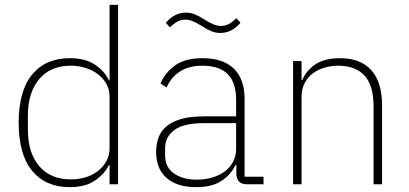

<svg xmlns="http://www.w3.org/2000/svg" viewBox="-20 -760 1688 792"><path d="M432 -79H429Q412 -43 372 -15.5Q332 12 268 12Q168 12 112.5 -55.5Q57 -123 57 -254Q57 -385 112.5 -452.5Q168 -520 268 -520Q332 -520 372 -493Q412 -466 429 -429H432V-740H467V0H432ZM273 -20Q305 -20 334 -29Q363 -38 384.5 -55Q406 -72 419 -95.5Q432 -119 432 -148V-362Q432 -390 419 -413.5Q406 -437 384.5 -453.5Q363 -470 334 -479.5Q305 -489 273 -489Q188 -489 141.5 -433.5Q95 -378 95 -283V-225Q95 -130 141.5 -75Q188 -20 273 -20Z M998 0Q957 0 955 -42V-79H951Q933 -40 894 -14Q855 12 789 12Q710 12 667 -26Q624 -64 624 -133Q624 -166 634 -193Q644 -220 667.5 -239.5Q691 -259 728.5 -269.5Q766 -280 821 -280H954V-348Q954 -420 919 -454.5Q884 -489 815 -489Q708 -489 667 -399L642 -416Q663 -463 704 -491.5Q745 -520 816 -520Q901 -520 945 -476.5Q989 -433 989 -352V-31H1067V0ZM792 -19Q825 -19 854.5 -27.5Q884 -36 906 -52Q928 -68 941 -92Q954 -116 954 -148V-252H821Q737 -252 699 -223.5Q661 -195 661 -148V-120Q661 -70 697.5 -44.5Q734 -19 792 -19ZM889 -624Q870 -624 852.5 -631Q835 -638 812 -653Q789 -667 774 -673Q759 -679 745 -679Q727 -679 712 -671Q697 -663 681 -647L664 -666Q700 -708 747 -708Q766 -708 783.5 -701Q801 -694 824 -679Q847 -665 862 -659Q877 -653 891 -653Q909 -653 924 -661Q939 -669 955 -685L972 -666Q936 -624 889 -624Z M1189 0V-508H1224V-430H1227Q1242 -467 1279.5 -493.5Q1317 -520 1383 -520Q1467 -520 1511.5 -470.5Q1556 -421 1556 -326V0H1521V-320Q1521 -408 1483.5 -448.5Q1446 -489 1375 -489Q1346 -489 1318.5 -481Q1291 -473 1270 -457Q1249 -441 1236.5 -417Q1224 -393 1224 -361V0Z"/></svg>

Font: IBM Plex Sans Hebrew ExtraLight
Style: Regular
Weight: 200
Designer: Mike Abbink, Paul van der Laan, Pieter van Rosmalen, Yanek Iontef
Foundry: Bold Monday
Version: Version 1.2